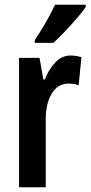

<svg xmlns="http://www.w3.org/2000/svg" viewBox="-20 -786 380 806"><path d="M277 -553Q298 -553 322 -546L310 -428Q293 -435 267 -435Q222 -435 196.5 -392Q171 -349 172 -279V0H60V-543H146L162 -452H168Q184 -494 211.5 -523.5Q239 -553 277 -553ZM340 -757Q327 -737 303 -709.5Q279 -682 252.5 -654Q226 -626 204 -606H126V-618Q153 -658 174 -695Q195 -732 211 -766H340Z"/></svg>

Font: Noto Sans Arabic ExtCond SemBd
Style: Regular
Weight: 600
Width: 2
Designer: Monotype Design Team, Nadine Chahine, Nizar Qandah and Khaled Hosny
Foundry: Monotype Imaging Inc.
Version: Version 2.012; ttfautohint (v1.8.4.7-5d5b)